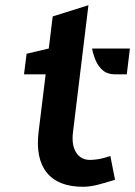

<svg xmlns="http://www.w3.org/2000/svg" viewBox="-20 -703 518 736"><path d="M298 13Q203 13 159.2 -41.5Q115.5 -96 128 -198L155 -418H72L82 -497L167 -517L182 -640L319 -683L260 -198Q253.5 -147 271.8 -118.5Q290 -90 325 -90Q339.5 -90 358.2 -93Q377 -96 403 -105L421 -14Q382 -1.5 352.5 5.8Q323 13 298 13ZM421 -418Q392 -418 374 -433.5Q356 -449 346.5 -472Q337 -495 333 -517H478L466 -418Z"/></svg>

Font: Expletus Sans
Style: Italic
Weight: 400
Italic angle: -7°
Designer: Jasper de Waard
Foundry: Designtown
Version: Version 7.500